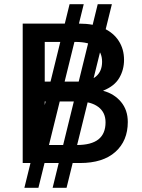

<svg xmlns="http://www.w3.org/2000/svg" viewBox="-20 -798 681 921"><path d="M88.9 -16V-684.7H360.2Q428.8 -684.7 476.5 -662.9Q524.3 -641.1 549.6 -601.7Q575 -562.4 575 -510.7Q575 -463.3 552 -424.1Q529.1 -384.9 475.3 -363.3V-362.3Q527.7 -348.3 560.4 -309.3Q593 -270.3 593 -212.8Q593 -122.6 533.4 -69.3Q473.8 -16 363.7 -16ZM194.6 -102.4H348.5Q418.1 -102.4 452.2 -129.5Q486.3 -156.6 486.3 -211.4Q486.3 -258.8 451.6 -285Q416.9 -311.2 356.1 -311.2H194.6ZM97 102.7 313.8 -778H381.7L164.3 102.7ZM232.5 102.7 448.8 -778H516.7L299.3 102.7ZM194.6 -406.6H352Q411.5 -406.6 440.6 -431.4Q469.7 -456.2 469.7 -501.8Q469.7 -547.2 438.8 -572.1Q407.9 -596.9 341.8 -596.9H194.6Z"/></svg>

Font: REM Medium
Style: Regular
Weight: 500
Designer: Octavio Pardo
Foundry: Ashler Design
Version: Version 1.005;gftools[0.9.28]